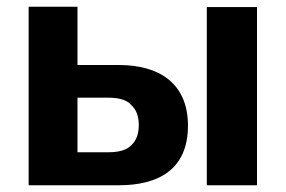

<svg xmlns="http://www.w3.org/2000/svg" viewBox="-20 -550 848 570"><path d="M210 -530H65V0H333C452 0 538 -48 538 -177C538 -304 451 -357 333 -357H210ZM594 -529V0H743V-529ZM302 -260C334 -260 357 -253 370 -238C385 -224 392 -204 392 -179C392 -153 385 -133 370 -119C357 -105 334 -98 302 -98H210V-260Z"/></svg>

Font: Cheyenne Sans
Style: Bold
Weight: 700
Designer: The Public Sans project authors (U.S. Web Design System), Libre Franklin designed by Pablo Impallari and Rodrigo Fuenzal
Foundry: The Cheyenne Sans Project Authors
Version: Version 2.007